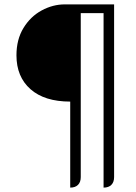

<svg xmlns="http://www.w3.org/2000/svg" viewBox="-20 -719 620 875"><path d="M300 -256Q183 -256 119 -312.5Q55 -369 55 -467Q55 -539 87 -591.5Q119 -644 170 -671.5Q221 -699 275 -699H500V88Q500 111 487.5 123.5Q475 136 452 136V-659H348V88Q348 111 335.5 123.5Q323 136 300 136Z"/></svg>

Font: K2D Thin
Style: Regular
Weight: 100
Designer: Katatrad Aksorn Co.,Ltd.
Foundry: Cadson Demak Co.,Ltd.
Version: Version 1.000; ttfautohint (v1.6)